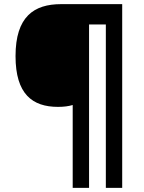

<svg xmlns="http://www.w3.org/2000/svg" viewBox="-20 -873 695 927"><path d="M570 34V-853H275C144 -853 55 -793 55 -602C55 -419 136 -357 260 -357C288 -357 311 -360 331 -366V34H410V-755H491V34Z"/></svg>

Font: Noto Sans Kannada UI
Style: Bold
Weight: 700
Designer: Jelle Bosma - Monotype Design Team
Foundry: Monotype Imaging Inc.
Version: Version 2.005